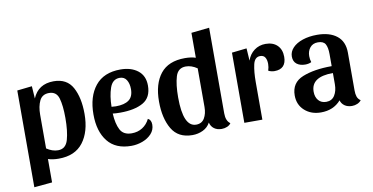

<svg xmlns="http://www.w3.org/2000/svg" viewBox="-83 -948 2669 1374"><g transform="rotate(-10 1251.5 -260.5)"><path d="M511 -262Q511 -133 452 -55.5Q393 22 274 22Q230 22 197 11V181L66 193V-510L174 -522L180 -432Q221 -530 333 -530Q429 -530 470 -455Q511 -380 511 -262ZM197 -310V-66Q238 -38 280 -38Q336 -38 353.5 -99.5Q371 -161 371 -257Q371 -347 355.5 -400Q340 -453 286 -453Q237 -453 217 -412.5Q197 -372 197 -310Z M975 -102Q975 -64 949.5 -36Q924 -8 884 7Q844 22 802 22Q688 22 630.5 -50.5Q573 -123 573 -246Q573 -376 635 -453Q697 -530 818 -530Q896 -530 944.5 -492Q993 -454 993 -383Q993 -296 931.5 -261Q870 -226 764 -226Q729 -226 710 -229Q714 -154 737 -110Q760 -66 820 -66Q864 -66 898 -87.5Q932 -109 951 -148Q975 -137 975 -102ZM710 -278Q732 -276 742 -276Q804 -276 836.5 -300Q869 -324 869 -379Q869 -419 852.5 -445.5Q836 -472 803 -472Q751 -472 731 -414.5Q711 -357 710 -278Z M1527 -15Q1518 -1 1499.5 7Q1481 15 1460 15Q1427 15 1405 -1Q1383 -17 1376 -46Q1358 -12 1322.5 5Q1287 22 1246 22Q1143 22 1097 -56Q1051 -134 1051 -256Q1051 -384 1109 -457Q1167 -530 1287 -530Q1332 -530 1365 -519V-700L1496 -714V-91Q1496 -37 1527 -15ZM1283 -470Q1226 -470 1208.5 -412Q1191 -354 1191 -261Q1191 -47 1285 -47Q1326 -47 1345.5 -80Q1365 -113 1365 -161V-442Q1324 -470 1283 -470Z M1757 -273V0H1626V-510L1734 -522L1740 -432Q1755 -477 1790.5 -503.5Q1826 -530 1873 -530Q1927 -530 1958 -499.5Q1989 -469 1989 -416Q1989 -372 1967.5 -349.5Q1946 -327 1903 -327Q1892 -327 1879.5 -330Q1867 -333 1859 -338Q1867 -362 1867 -386Q1867 -415 1856 -433Q1845 -451 1820 -451Q1780 -451 1768.5 -399.5Q1757 -348 1757 -273Z M2180 22Q2109 22 2062 -20Q2015 -62 2015 -130Q2015 -223 2099.5 -257Q2184 -291 2312 -291V-378Q2312 -427 2298 -451.5Q2284 -476 2244 -476Q2207 -476 2186.5 -451Q2166 -426 2166 -389Q2166 -366 2173 -345Q2165 -340 2152.5 -337.5Q2140 -335 2129 -335Q2090 -335 2066.5 -353.5Q2043 -372 2043 -408Q2043 -443 2069.5 -471Q2096 -499 2142.5 -514.5Q2189 -530 2247 -530Q2338 -530 2390.5 -488.5Q2443 -447 2443 -366V-91Q2443 -64 2449.5 -45.5Q2456 -27 2474 -15Q2464 -1 2445.5 7Q2427 15 2407 15Q2375 15 2353.5 0Q2332 -15 2325 -40Q2271 22 2180 22ZM2312 -160V-241Q2153 -241 2153 -133Q2153 -94 2173.5 -70Q2194 -46 2230 -46Q2271 -46 2291.5 -78.5Q2312 -111 2312 -160Z"/></g></svg>

Font: Sansita Medium
Style: Regular
Weight: 500
Designer: Pablo Cosgaya
Foundry: Omnibus-Type
Version: Version 1.006